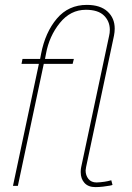

<svg xmlns="http://www.w3.org/2000/svg" viewBox="-20 -760 538 785"><path d="M310 -56Q310 -70 312 -77L426 -613Q429 -625 429 -638Q429 -673 405 -696.5Q381 -720 331 -720Q268 -720 224.5 -666Q181 -612 168 -540L164 -519H282L277 -499H159L53 0H33L139 -499H68L72 -519H144L148 -540Q165 -628 212.5 -684Q260 -740 335 -740Q390 -740 419.5 -713Q449 -686 449 -643Q449 -629 446 -614L332 -77Q330 -67 330 -63Q330 -43 341.5 -28.5Q353 -14 375 -14Q382 -14 391 -15Q400 -16 407.5 -17Q415 -18 421 -19.5Q427 -21 431 -22L435 -23L440 -4Q439 -3 429 -1Q419 1 402 3Q385 5 370 5Q341 5 325.5 -12Q310 -29 310 -56Z"/></svg>

Font: Raleway-v4020 Thin
Style: Italic
Weight: 250
Italic angle: -12°
Designer: Matt McInerney, Pablo Impallari, Rodrigo Fuenzalida
Foundry: Matt McInerney, Pablo Impallari, Rodrigo Fuenzalida
Version: Version 4.020;PS 004.020;hotconv 1.0.88;makeotf.lib2.5.64775